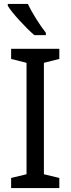

<svg xmlns="http://www.w3.org/2000/svg" viewBox="-20 -964 362 984"><path d="M37 0V-52L116 -71V-642L37 -662V-714H284V-662L205 -642V-71L284 -52V0ZM215 -796V-784H156Q124 -811 80.5 -858.5Q37 -906 20 -934V-944H123Q138 -911 165 -868Q192 -825 215 -796Z"/></svg>

Font: Noto Sans Display
Style: Regular
Weight: 400
Designer: Monotype Design team
Foundry: Monotype Imaging Inc.
Version: Version 1.000